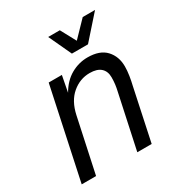

<svg xmlns="http://www.w3.org/2000/svg" viewBox="-172 -852 913 972"><g transform="rotate(-30 284.5 -365.5)"><path d="M24 0 137 -530H214L196 -436Q227 -490 273 -516Q319 -542 370 -542Q442 -542 477 -504Q512 -466 512 -408Q512 -383 507.5 -354.5Q503 -326 498 -306L433 0H349L417 -317Q421 -334 423.5 -353Q426 -372 426 -394Q426 -429 404.5 -448.5Q383 -468 340 -468Q283 -468 237.5 -429.5Q192 -391 176 -317L108 0ZM312 -598 250 -731H318L366 -642L452 -731H524L406 -598Z"/></g></svg>

Font: Geist Regular
Style: Italic
Weight: 400
Italic angle: -12°
Designer: Basement.studio, Andrés Briganti, Mateo Zaragoza
Foundry: Basement.studio, Vercel, Andrés Briganti, Guido Ferreyra, Mateo Zaragoza
Version: Version 1.500; ttfautohint (v1.8.4.7-5d5b)